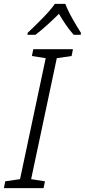

<svg xmlns="http://www.w3.org/2000/svg" viewBox="-26 -967 436 987"><path d="M-6 0 1 -35 77 -46 209 -668 138 -679 145 -714H349L342 -679L266 -668L134 -46L205 -35L198 0ZM115 -788H156Q185 -810 217 -839Q249 -868 277 -896Q293 -868 313 -839Q333 -810 353 -788H389L390 -798Q371 -828 347 -870Q323 -912 310 -947H256Q233 -914 189 -869.5Q145 -825 116 -798Z"/></svg>

Font: Noto Sans UI Light
Style: Italic
Weight: 300
Italic angle: -12°
Designer: Monotype Design Team
Foundry: Monotype Imaging Inc.
Version: Version 1.901